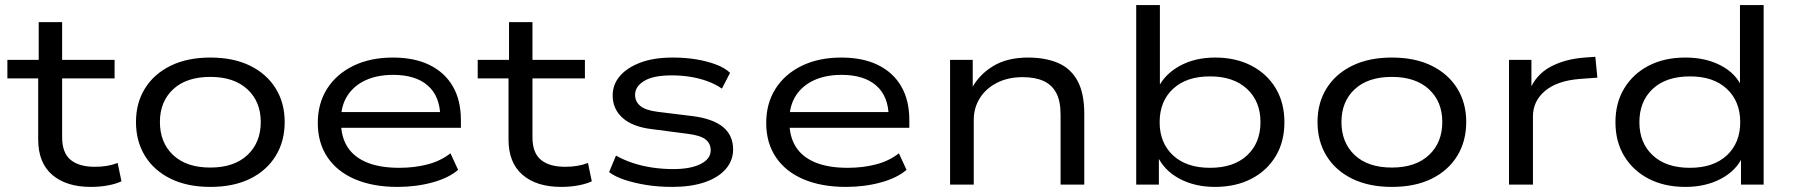

<svg xmlns="http://www.w3.org/2000/svg" viewBox="-20 -725 7049 754"><path d="M337 9Q240 9 185 -38.5Q130 -86 130 -177V-417H9V-490H132V-638H224V-490H430V-417H224V-186Q224 -125 257 -97.5Q290 -70 352 -70Q377 -70 399 -73.5Q421 -77 442 -85L457 -13Q436 -3 404.5 3Q373 9 337 9Z M806 9Q716 9 650.5 -23Q585 -55 549.5 -112.5Q514 -170 514 -246Q514 -321 549.5 -378Q585 -435 650.5 -467Q716 -499 806 -499Q897 -499 962 -467Q1027 -435 1062.5 -378Q1098 -321 1098 -246Q1098 -170 1062.5 -112.5Q1027 -55 962 -23Q897 9 806 9ZM806 -67Q899 -67 951.5 -116Q1004 -165 1004 -246Q1004 -326 951.5 -374.5Q899 -423 806 -423Q712 -423 660 -374.5Q608 -326 608 -246Q608 -165 660 -116Q712 -67 806 -67Z M1541 9Q1445 9 1374.5 -21Q1304 -51 1266 -107.5Q1228 -164 1228 -242Q1228 -319 1264.5 -376.5Q1301 -434 1367.5 -466.5Q1434 -499 1523 -499Q1608 -499 1667.5 -469.5Q1727 -440 1758.5 -385.5Q1790 -331 1790 -253V-223H1297V-285H1732L1709 -267Q1708 -347 1660 -389Q1612 -431 1524 -431Q1462 -431 1416 -410Q1370 -389 1344.5 -349.5Q1319 -310 1319 -255V-247Q1319 -188 1344.5 -148Q1370 -108 1421 -87Q1472 -66 1548 -66Q1608 -66 1659.5 -79.5Q1711 -93 1749 -123L1779 -58Q1742 -26 1678 -8.5Q1614 9 1541 9Z M2184 9Q2087 9 2032 -38.5Q1977 -86 1977 -177V-417H1856V-490H1979V-638H2071V-490H2277V-417H2071V-186Q2071 -125 2104 -97.5Q2137 -70 2199 -70Q2224 -70 2246 -73.5Q2268 -77 2289 -85L2304 -13Q2283 -3 2251.5 3Q2220 9 2184 9Z M2620 9Q2566 9 2519 1.5Q2472 -6 2434 -18.5Q2396 -31 2372 -49L2399 -114Q2429 -97 2465 -85Q2501 -73 2541.5 -67Q2582 -61 2624 -61Q2692 -61 2731.5 -81Q2771 -101 2771 -135Q2771 -162 2750 -178Q2729 -194 2677 -200L2539 -218Q2464 -227 2425 -262Q2386 -297 2386 -350Q2386 -393 2414 -426Q2442 -459 2494.5 -479Q2547 -499 2622 -499Q2671 -499 2713.5 -492Q2756 -485 2791 -472Q2826 -459 2847 -439L2815 -377Q2789 -395 2757 -406.5Q2725 -418 2690 -423.5Q2655 -429 2618 -429Q2545 -429 2509.5 -407Q2474 -385 2474 -353Q2474 -326 2494.5 -309Q2515 -292 2562 -286L2700 -269Q2779 -259 2819 -226.5Q2859 -194 2859 -138Q2859 -94 2829.5 -60.5Q2800 -27 2746.5 -9Q2693 9 2620 9Z M3302 9Q3206 9 3135.5 -21Q3065 -51 3027 -107.5Q2989 -164 2989 -242Q2989 -319 3025.5 -376.5Q3062 -434 3128.5 -466.5Q3195 -499 3284 -499Q3369 -499 3428.5 -469.5Q3488 -440 3519.5 -385.5Q3551 -331 3551 -253V-223H3058V-285H3493L3470 -267Q3469 -347 3421 -389Q3373 -431 3285 -431Q3223 -431 3177 -410Q3131 -389 3105.5 -349.5Q3080 -310 3080 -255V-247Q3080 -188 3105.5 -148Q3131 -108 3182 -87Q3233 -66 3309 -66Q3369 -66 3420.5 -79.5Q3472 -93 3510 -123L3540 -58Q3503 -26 3439 -8.5Q3375 9 3302 9Z M3711 0V-490H3800V-378H3796Q3826 -433 3881 -466Q3936 -499 4017 -499Q4085 -499 4134.5 -478Q4184 -457 4211 -408.5Q4238 -360 4238 -278V0H4145V-274Q4145 -328 4128 -360Q4111 -392 4078 -407Q4045 -422 3996 -422Q3938 -422 3894.5 -399.5Q3851 -377 3827.5 -339Q3804 -301 3804 -254V0Z M4751 9Q4672 9 4611.5 -23.5Q4551 -56 4525 -113H4531V0H4442V-705H4535V-380H4528Q4554 -434 4613.5 -466.5Q4673 -499 4752 -499Q4833 -499 4894.5 -467Q4956 -435 4990 -378Q5024 -321 5024 -245Q5024 -169 4990 -112Q4956 -55 4894.5 -23Q4833 9 4751 9ZM4732 -66Q4825 -66 4877.5 -115Q4930 -164 4930 -245Q4930 -327 4877 -376Q4824 -425 4732 -425Q4639 -425 4586.5 -376Q4534 -327 4534 -245Q4534 -164 4586.5 -115Q4639 -66 4732 -66Z M5446 9Q5356 9 5290.5 -23Q5225 -55 5189.5 -112.5Q5154 -170 5154 -246Q5154 -321 5189.5 -378Q5225 -435 5290.5 -467Q5356 -499 5446 -499Q5537 -499 5602 -467Q5667 -435 5702.5 -378Q5738 -321 5738 -246Q5738 -170 5702.5 -112.5Q5667 -55 5602 -23Q5537 9 5446 9ZM5446 -67Q5539 -67 5591.5 -116Q5644 -165 5644 -246Q5644 -326 5591.5 -374.5Q5539 -423 5446 -423Q5352 -423 5300 -374.5Q5248 -326 5248 -246Q5248 -165 5300 -116Q5352 -67 5446 -67Z M5906 0V-490H5994V-371H5987Q6012 -432 6068.5 -462.5Q6125 -493 6203 -499L6245 -502L6253 -420L6184 -415Q6095 -408 6047.5 -368Q6000 -328 6000 -268V0Z M6599 9Q6516 9 6454.5 -23Q6393 -55 6358.5 -112Q6324 -169 6324 -245Q6324 -321 6358.5 -378Q6393 -435 6454.5 -467Q6516 -499 6599 -499Q6678 -499 6737.5 -468Q6797 -437 6821 -382H6813V-705H6906V0H6817V-111H6824Q6799 -55 6738.5 -23Q6678 9 6599 9ZM6616 -66Q6709 -66 6761.5 -115Q6814 -164 6814 -245Q6814 -327 6761.5 -376Q6709 -425 6617 -425Q6523 -425 6470.5 -376Q6418 -327 6418 -245Q6418 -164 6470.5 -115Q6523 -66 6616 -66Z"/></svg>

Font: Nunito Sans 10pt Expanded
Style: Regular
Weight: 400
Width: 7
Designer: Vernon Adams
Foundry: Vernon Adams
Version: Version 3.101;gftools[0.9.27]